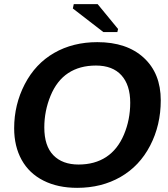

<svg xmlns="http://www.w3.org/2000/svg" viewBox="-20 -903 818 933"><path d="M453.1 -698.2Q596.2 -698.2 678.7 -622.3Q761.2 -546.4 761.2 -415.5Q761.2 -294.9 709.7 -195.6Q658.2 -96.2 565.9 -43.2Q473.6 9.8 355 9.8Q260.7 9.8 191.2 -25.4Q121.6 -60.5 85.2 -126.2Q48.8 -191.9 48.8 -279.8Q48.8 -394.5 100.3 -493.9Q151.9 -593.3 243.2 -645.8Q334.5 -698.2 453.1 -698.2ZM446.3 -584.5Q367.2 -584.5 311.5 -547.9Q255.9 -511.2 225.6 -437.5Q195.3 -363.8 195.3 -283.7Q195.3 -193.8 239.3 -148.7Q283.2 -103.5 361.8 -103.5Q440.4 -103.5 496.1 -140.1Q551.8 -176.8 582.3 -249Q612.8 -321.3 612.8 -403.8Q612.8 -489.7 570.1 -537.1Q527.3 -584.5 446.3 -584.5ZM482.4 -747.1 334 -861.8 338.4 -882.8H454.6L553.7 -762.2L550.3 -747.1Z"/></svg>

Font: Liberation Sans
Style: Bold Italic
Weight: 700
Italic angle: -12°
Designer: Steve Matteson
Foundry: Ascender Corporation
Version: Version 2.1.5